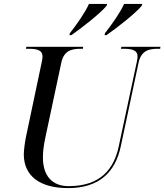

<svg xmlns="http://www.w3.org/2000/svg" viewBox="-20 -954 842 984"><path d="M518 -784 516 -774H526C582 -813 676 -887 706 -924L709 -934H616C596 -889 552 -827 518 -784ZM338 -784 336 -774H346C402 -813 496 -887 526 -924L529 -934H436C416 -889 372 -827 338 -784ZM329 10C488 10 571 -71 599 -204L690 -632C703 -695 744 -704 788 -704H801L802 -714H602L600 -704H613C655 -704 685 -698 685 -664C685 -658 683 -644 681 -636L589 -206C565 -90 497 0 332 0C247 0 200 -53 200 -147C200 -182 205 -213 212 -247L294 -632C307 -695 348 -704 392 -704H405L406 -714H115L113 -704H126C168 -704 198 -698 198 -664C198 -658 196 -644 194 -636L113 -252C108 -229 102 -184 102 -163C102 -53 183 10 329 10Z"/></svg>

Font: Noto Serif Display
Style: Italic
Weight: 400
Italic angle: -12°
Designer: Monotype Design Team
Foundry: Monotype Imaging Inc.
Version: Version 2.009